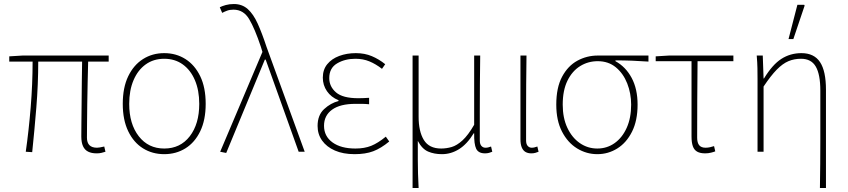

<svg xmlns="http://www.w3.org/2000/svg" viewBox="-20 -754 4212 954"><path d="M460 8Q435 8 418 -0.5Q401 -9 392.5 -27.5Q384 -46 384 -76Q384 -101 384.5 -144Q385 -187 385.5 -240Q386 -293 386.5 -347.5Q387 -402 388 -448H170Q170 -336 160.5 -219.5Q151 -103 140 2L108 0Q123 -105 132.5 -221Q142 -337 142 -448H26V-474L92 -478H520V-448H418Q417 -400 415.5 -344.5Q414 -289 413.5 -235.5Q413 -182 412.5 -138.5Q412 -95 412 -70Q412 -45 424.5 -32.5Q437 -20 462 -20Q467 -20 476.5 -21.5Q486 -23 498 -26L504 0Q494 3 484 5.5Q474 8 460 8Z M796 12Q737 12 690.5 -17Q644 -46 617 -102Q590 -158 590 -238Q590 -319 617 -375Q644 -431 690.5 -460.5Q737 -490 796 -490Q855 -490 901.5 -460.5Q948 -431 975 -375Q1002 -319 1002 -238Q1002 -158 975 -102Q948 -46 901.5 -17Q855 12 796 12ZM796 -16Q876 -16 923 -77Q970 -138 970 -238Q970 -305 948.5 -355.5Q927 -406 888 -434Q849 -462 796 -462Q743 -462 704 -434Q665 -406 643.5 -355.5Q622 -305 622 -238Q622 -138 669.5 -77Q717 -16 796 -16Z M1104 6 1074 0 1284 -496 1276 -522Q1246 -612 1218 -659Q1190 -706 1140 -706Q1122 -706 1108.5 -701Q1095 -696 1084 -690L1072 -718Q1084 -724 1102 -729Q1120 -734 1142 -734Q1183 -734 1211 -709Q1239 -684 1260.5 -636.5Q1282 -589 1304 -522L1494 0H1464L1300 -458H1296Z M1742 12Q1685 12 1644 -6Q1603 -24 1580.5 -55.5Q1558 -87 1558 -128Q1558 -182 1590.5 -212Q1623 -242 1662 -252V-256Q1625 -271 1604.5 -301Q1584 -331 1584 -368Q1584 -408 1606 -435Q1628 -462 1665.5 -476Q1703 -490 1748 -490Q1792 -490 1827.5 -475Q1863 -460 1894 -435L1878 -412Q1847 -436 1815.5 -449Q1784 -462 1746 -462Q1694 -462 1655 -439Q1616 -416 1616 -366Q1616 -324 1649.5 -295Q1683 -266 1760 -266Q1774 -266 1784.5 -266.5Q1795 -267 1814 -268V-236Q1793 -238 1778 -238Q1763 -238 1746 -238Q1670 -238 1630 -209Q1590 -180 1590 -129Q1590 -77 1632 -46.5Q1674 -16 1746 -16Q1791 -16 1824.5 -29.5Q1858 -43 1897 -75L1914 -51Q1873 -17 1834.5 -2.5Q1796 12 1742 12Z M2030 180V-478H2060V-174Q2060 -101 2086 -58.5Q2112 -16 2172 -16Q2198 -16 2224 -23.5Q2250 -31 2278 -56.5Q2306 -82 2336 -134V-478H2366Q2365 -406 2364.5 -336Q2364 -266 2364 -196.5Q2364 -127 2364 -56Q2364 -38 2372 -29Q2380 -20 2392 -20Q2400 -20 2405.5 -21.5Q2411 -23 2420 -26L2426 0Q2419 3 2410 5.5Q2401 8 2390 8Q2357 8 2346 -15Q2335 -38 2336 -92H2334Q2301 -38 2261 -13Q2221 12 2176 12Q2137 12 2107 -1Q2077 -14 2056 -54Q2056 3 2056 39.5Q2056 76 2057 107.5Q2058 139 2060 180Z M2620 8Q2603 8 2591 1Q2579 -6 2572.5 -21.5Q2566 -37 2566 -62V-478H2596Q2595 -406 2594.5 -336Q2594 -266 2594 -196.5Q2594 -127 2594 -56Q2594 -38 2602 -29Q2610 -20 2622 -20Q2629 -20 2635 -21.5Q2641 -23 2650 -26L2656 0Q2649 3 2640 5.5Q2631 8 2620 8Z M2948 12Q2894 12 2847.5 -16.5Q2801 -45 2772.5 -100Q2744 -155 2744 -234Q2744 -319 2773 -373Q2802 -427 2849 -452.5Q2896 -478 2950 -478H3202V-448Q3160 -451 3120 -452.5Q3080 -454 3038 -454V-450Q3089 -422 3118.5 -367Q3148 -312 3148 -234Q3148 -155 3120.5 -100Q3093 -45 3047.5 -16.5Q3002 12 2948 12ZM2948 -16Q2996 -16 3034 -43Q3072 -70 3094 -119Q3116 -168 3116 -234Q3116 -290 3096.5 -339.5Q3077 -389 3040 -419.5Q3003 -450 2950 -450Q2902 -450 2862.5 -425.5Q2823 -401 2799.5 -353Q2776 -305 2776 -234Q2776 -168 2799 -119Q2822 -70 2861 -43Q2900 -16 2948 -16Z M3484 8Q3459 8 3444 -0.5Q3429 -9 3422.5 -27.5Q3416 -46 3416 -76V-450H3238V-474L3304 -478H3624V-450H3446Q3445 -354 3444.5 -260Q3444 -166 3444 -70Q3444 -45 3454 -32.5Q3464 -20 3486 -20Q3497 -20 3508 -22.5Q3519 -25 3528 -28L3534 -2Q3527 1 3513 4.5Q3499 8 3484 8Z M4054 180Q4055 120 4055.5 59.5Q4056 -1 4056 -62Q4056 -123 4056 -183.5Q4056 -244 4056 -304Q4056 -384 4033.5 -423Q4011 -462 3960 -462Q3926 -462 3897.5 -450Q3869 -438 3839.5 -408Q3810 -378 3774 -324V0H3744V-360Q3744 -389 3743.5 -415.5Q3743 -442 3740 -478H3770L3774 -364H3776Q3818 -433 3862.5 -461.5Q3907 -490 3962 -490Q4025 -490 4054.5 -445.5Q4084 -401 4084 -308V180ZM3898 -560 3942 -730H3976L3978 -726L3922 -560Z"/></svg>

Font: Source Sans 3
Style: Regular
Weight: 200
Designer: Paul D. Hunt
Foundry: Adobe
Version: Version 3.046;hotconv 1.0.118;makeotfexe 2.5.65603